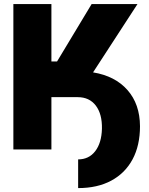

<svg xmlns="http://www.w3.org/2000/svg" viewBox="-20 -748 744 961"><path d="M46.9 0V-727.5H237.3V-440.4H265.6L438.5 -727.5H668L445.8 -385.7Q556.2 -367.7 618.2 -297.1Q680.2 -226.6 680.7 -116.2Q680.7 -20 643.6 49.3Q606.4 118.7 537.1 156Q467.8 193.4 371.1 193.4V49.8Q424.8 49.8 456.5 8.8Q488.3 -32.2 490.2 -103.5Q491.7 -177.2 459.5 -219.5Q427.2 -261.7 369.1 -261.7H237.3V0Z"/></svg>

Font: Inter Black
Style: Regular
Weight: 900
Designer: Rasmus Andersson
Foundry: rsms
Version: Version 4.000;git-a52131595